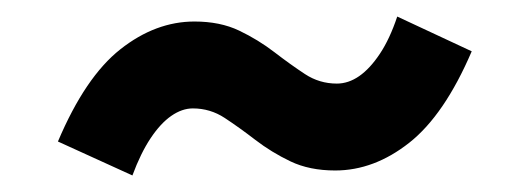

<svg xmlns="http://www.w3.org/2000/svg" viewBox="-20 -446 640 232"><path d="M385 -240Q354 -240 331 -251Q308 -262 288.5 -277Q269 -292 251.5 -303.5Q234 -315 213 -315Q200 -315 187 -306Q174 -297 162 -279Q150 -261 140 -234L50 -275Q83 -353 125.5 -386.5Q168 -420 215 -420Q246 -420 269 -409Q292 -398 311.5 -383Q331 -368 348.5 -356.5Q366 -345 387 -345Q401 -345 414 -354Q427 -363 439 -381Q451 -399 460 -426L550 -384Q517 -307 474.5 -273.5Q432 -240 385 -240Z"/></svg>

Font: Source Code Pro ExtraLight ExtraBold
Style: Italic
Weight: 800
Italic angle: -11°
Monospace: yes
Version: Version 1.016;hotconv 1.0.116;makeotfexe 2.5.65601